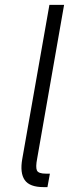

<svg xmlns="http://www.w3.org/2000/svg" viewBox="-20 -760 296 785"><path d="M71 -110 182 -740H242L132 -112Q125 -76 131 -63Q137 -50 168 -50H184L174 5H158Q101 5 81 -24Q61 -53 71 -110Z"/></svg>

Font: Inria Sans Light
Style: Italic
Weight: 300
Italic angle: -10°
Designer: Black Foundry Team
Foundry: Black Foundry
Version: Version 1.2; ttfautohint (v1.8.3)